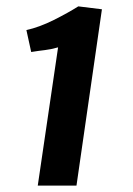

<svg xmlns="http://www.w3.org/2000/svg" viewBox="-20 -580 416 600"><path d="M98 0 161.5 -432Q138.5 -425.5 120.5 -423.5Q102.5 -421.5 77.5 -417.5L62.5 -486Q103 -495 148 -517.5Q193 -540 224.5 -560H225.5L298.5 -551L219 0Z"/></svg>

Font: Merriweather Sans Medium
Style: Italic
Weight: 500
Italic angle: -7.5°
Designer: Eben Sorkin
Foundry: Eben Sorkin
Version: Version 2.001